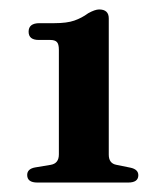

<svg xmlns="http://www.w3.org/2000/svg" viewBox="-20 -737 346 406"><path d="M62 -652.5Q40.5 -652.5 40.5 -670Q40.5 -688 63.5 -688H95Q121.5 -688 137.2 -693.5Q153 -699 166.5 -709Q181 -717 189.5 -717Q210 -717 210 -698V-410Q210 -391.5 226 -388.5L255.5 -382.5Q272.5 -379 272.5 -366.5Q272.5 -351 251 -351H59Q37.5 -351 37.5 -367Q37.5 -380 54.5 -383L87.5 -388.5Q104.5 -391.5 104.5 -410.5V-631.5Q104.5 -644 100.2 -648.2Q96 -652.5 86.5 -652.5Z"/></svg>

Font: Fraunces 9pt S000 SemiBold
Style: Regular
Weight: 600
Version: Version 1.000; ttfautohint (v1.8.3)